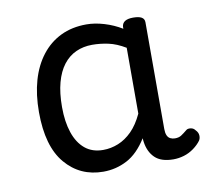

<svg xmlns="http://www.w3.org/2000/svg" viewBox="-55 -1492 591 537"><g transform="rotate(-10 240.0 -1223.0)"><path d="M198 -1016Q132 -1016 90.5 -1065Q49 -1114 49 -1211Q49 -1261 60.5 -1301Q72 -1341 94.5 -1370Q117 -1399 149 -1414.5Q181 -1430 222 -1430Q246 -1430 272.5 -1422Q299 -1414 322 -1400V-1406Q323 -1416 331 -1421Q339 -1426 354 -1426Q370 -1426 378 -1421.5Q386 -1417 386 -1407V-1104Q386 -1093 389 -1086Q392 -1079 398 -1076Q404 -1073 411 -1073Q422 -1073 429 -1077.5Q436 -1082 447 -1091Q451 -1094 459 -1093Q467 -1092 472 -1085Q479 -1078 479.5 -1069.5Q480 -1061 476 -1055Q468 -1044 455 -1034.5Q442 -1025 427 -1020.5Q412 -1016 397 -1016Q362 -1016 344.5 -1033Q327 -1050 323 -1079Q323 -1080 322.5 -1083.5Q322 -1087 322 -1089Q297 -1049 265.5 -1032.5Q234 -1016 198 -1016ZM115 -1214Q115 -1172 125.5 -1141Q136 -1110 156.5 -1093Q177 -1076 208 -1076Q230 -1076 251 -1084.5Q272 -1093 290 -1111Q308 -1129 322 -1159V-1346Q297 -1361 274 -1366Q251 -1371 228 -1371Q203 -1371 182 -1361.5Q161 -1352 146 -1332.5Q131 -1313 123 -1283.5Q115 -1254 115 -1214Z"/></g></svg>

Font: Playwrite BE WAL Light
Style: Regular
Weight: 300
Version: Version 1.002